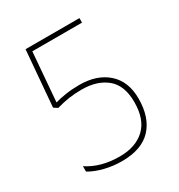

<svg xmlns="http://www.w3.org/2000/svg" viewBox="-171 -924 894 957"><g transform="rotate(-30 275.5 -445.0)"><path d="M254 -83Q204 -83 155.5 -95Q107 -107 72 -128V-159Q110 -134 155.5 -121.5Q201 -109 257 -109Q348 -109 401 -158.5Q454 -208 454 -308Q454 -404 400 -448.5Q346 -493 257 -493Q217 -493 183.5 -488Q150 -483 111 -472L89 -486L116 -807H426V-781H140L117 -500Q144 -508 180.5 -513.5Q217 -519 259 -519Q360 -519 420.5 -465Q481 -411 481 -313Q481 -204 424.5 -143.5Q368 -83 254 -83Z"/></g></svg>

Font: Noto Sans Oriya UI Thin
Style: Regular
Weight: 100
Designer: Amélie Bonet and Sol Matas
Foundry: Google LLC
Version: Version 2.000